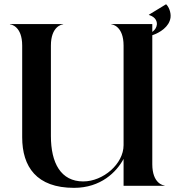

<svg xmlns="http://www.w3.org/2000/svg" viewBox="-20 -896 858 926"><path d="M337 10C466.5 10 542 -66.5 576 -129.5V0H773.5V-1.5C768 -1.5 714.5 -10.5 714.5 -104V-726C750 -738 796.5 -766 802.5 -811.5C805.5 -836.5 793.5 -864.5 781 -875.5L698 -825V-824C735.5 -812.5 737.5 -787.5 736.5 -777C735 -765.5 729.5 -753 714.5 -742V-780H517V-778.5C522.5 -778.5 576 -769.5 576 -676V-196C576 -105.5 477.5 -21 381.5 -21C273.5 -21 225.5 -109.5 225.5 -240V-676C225.5 -769.5 279 -778.5 284.5 -778.5V-780H28V-778.5C33.5 -778.5 87 -769.5 87 -676V-234C87 -91.5 156.5 10 337 10Z"/></svg>

Font: Beautique Display
Style: Bold
Weight: 700
Designer: Nhat-Quang Ngo
Version: Version 1.100;Glyphs 3.2.3 (3260)